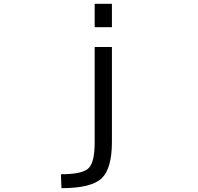

<svg xmlns="http://www.w3.org/2000/svg" viewBox="-20 -772 1040 1011"><path d="M478.5 -628.9V-752H569.3V-628.9ZM303.7 218.8 300.8 145.5Q413.1 145.5 445.8 114.3Q478.5 83 478.5 -20.5V-524.4H569.3V-24.4Q569.3 116.2 514.6 167.5Q460 218.8 303.7 218.8Z"/></svg>

Font: GenEi Gothic M Regular
Style: Regular
Weight: 400
Designer: o_tamon (Modified); [Source Han Sans]
Ryoko NISHIZUKA  (kana & ideographs); Paul D. Hunt (Latin, Greek & Cyrillic); Wenl
Version: Version 1.1a;Original Version 1.004